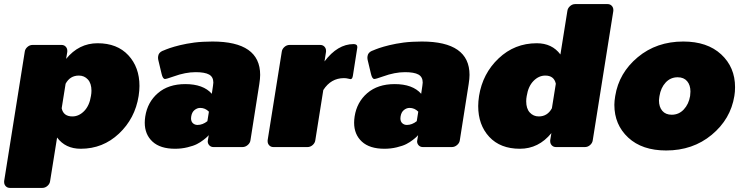

<svg xmlns="http://www.w3.org/2000/svg" viewBox="-47 -720 3650 940"><path d="M-26.7 166.7 74.2 -466.7Q75.8 -480 87.1 -490Q98.3 -500 112.5 -500H254.2Q266.7 -500 274.6 -491.7Q282.5 -483.3 282.5 -471.7V-466.7L276.7 -431.7Q339.2 -508.3 430.8 -508.3Q526.7 -508.3 581.2 -449.6Q635.8 -390.8 635.8 -299.2Q635.8 -277.5 631.7 -250Q614.2 -140 535.4 -65.8Q456.7 8.3 348.3 8.3Q273.3 8.3 232.5 -46.7L198.3 166.7Q196.7 180 185.4 190Q174.2 200 160 200H1.7Q-10.8 200 -18.8 191.7Q-26.7 183.3 -26.7 171.7ZM255 -190Q263.3 -150 307.5 -150Q339.2 -150 365 -176.2Q390.8 -202.5 398.3 -250Q400.8 -264.2 400.8 -275.8Q400.8 -311.7 383.3 -330.8Q365.8 -350 339.2 -350Q295.8 -350 274.2 -310Z M889.2 -150Q888.3 -146.7 888.3 -140.8Q888.3 -125 897.5 -116.7Q906.7 -108.3 920 -108.3Q945 -108.3 968.3 -126.7L975.8 -173.3Q957.5 -191.7 933.3 -191.7Q918.3 -191.7 905.4 -181.2Q892.5 -170.8 889.2 -150ZM664.2 -150Q675 -220 726.3 -264.2Q777.5 -308.3 860 -308.3Q948.3 -308.3 990 -260.8L995.8 -300Q997.5 -311.7 997.5 -315.8Q997.5 -343.3 976.7 -355Q955.8 -366.7 910.8 -366.7Q860.8 -366.7 803.3 -345.8Q768.3 -333.3 760.8 -333.3Q750 -333.3 744.2 -358.3L728.3 -425Q726.7 -430.8 726.7 -438.3Q726.7 -443.3 727.5 -445.8Q730 -462.5 748.3 -470.8L755 -473.3Q760.8 -475.8 767.1 -478.3Q773.3 -480.8 784.2 -484.6Q795 -488.3 807.1 -491.7Q819.2 -495 834.2 -498.8Q849.2 -502.5 867.1 -505.8Q885 -509.2 904.6 -511.7Q924.2 -514.2 947.1 -515.4Q970 -516.7 993.3 -516.7Q1226.7 -516.7 1226.7 -353.3Q1226.7 -335 1222.5 -308.3L1179.2 -33.3Q1177.5 -20 1165.8 -10Q1154.2 0 1140 0H998.3Q985.8 0 977.9 -8.3Q970 -16.7 970 -28.3Q970 -29.2 970.4 -30.8Q970.8 -32.5 970.8 -33.3L975 -58.3Q972.5 -55.8 968.3 -51.2Q964.2 -46.7 949.2 -35Q934.2 -23.3 917.1 -14.6Q900 -5.8 870.8 1.2Q841.7 8.3 810 8.3Q737.5 8.3 699.6 -26.7Q661.7 -61.7 661.7 -119.2Q661.7 -133.3 664.2 -150Z M1263.3 -28.3V-33.3L1332.5 -466.7Q1334.2 -480 1345.4 -490Q1356.7 -500 1370.8 -500H1520.8Q1533.3 -500 1541.3 -491.7Q1549.2 -483.3 1549.2 -471.7V-466.7L1541.7 -419.2Q1605.8 -504.2 1684.2 -504.2Q1702.5 -504.2 1702.5 -489.2Q1702.5 -488.3 1702.1 -486.7Q1701.7 -485 1701.7 -483.3L1680.8 -350Q1678.3 -332.5 1669.2 -332.5Q1666.7 -332.5 1657.5 -335Q1648.3 -337.5 1636.7 -337.5Q1573.3 -337.5 1535.8 -279.2L1496.7 -33.3Q1495 -20 1483.8 -10Q1472.5 0 1458.3 0H1291.7Q1279.2 0 1271.2 -8.3Q1263.3 -16.7 1263.3 -28.3Z M1914.2 -150Q1913.3 -146.7 1913.3 -140.8Q1913.3 -125 1922.5 -116.7Q1931.7 -108.3 1945 -108.3Q1970 -108.3 1993.3 -126.7L2000.8 -173.3Q1982.5 -191.7 1958.3 -191.7Q1943.3 -191.7 1930.4 -181.2Q1917.5 -170.8 1914.2 -150ZM1689.2 -150Q1700 -220 1751.2 -264.2Q1802.5 -308.3 1885 -308.3Q1973.3 -308.3 2015 -260.8L2020.8 -300Q2022.5 -311.7 2022.5 -315.8Q2022.5 -343.3 2001.7 -355Q1980.8 -366.7 1935.8 -366.7Q1885.8 -366.7 1828.3 -345.8Q1793.3 -333.3 1785.8 -333.3Q1775 -333.3 1769.2 -358.3L1753.3 -425Q1751.7 -430.8 1751.7 -438.3Q1751.7 -443.3 1752.5 -445.8Q1755 -462.5 1773.3 -470.8L1780 -473.3Q1785.8 -475.8 1792.1 -478.3Q1798.3 -480.8 1809.2 -484.6Q1820 -488.3 1832.1 -491.7Q1844.2 -495 1859.2 -498.8Q1874.2 -502.5 1892.1 -505.8Q1910 -509.2 1929.6 -511.7Q1949.2 -514.2 1972.1 -515.4Q1995 -516.7 2018.3 -516.7Q2251.7 -516.7 2251.7 -353.3Q2251.7 -335 2247.5 -308.3L2204.2 -33.3Q2202.5 -20 2190.8 -10Q2179.2 0 2165 0H2023.3Q2010.8 0 2002.9 -8.3Q1995 -16.7 1995 -28.3Q1995 -29.2 1995.4 -30.8Q1995.8 -32.5 1995.8 -33.3L2000 -58.3Q1997.5 -55.8 1993.3 -51.2Q1989.2 -46.7 1974.2 -35Q1959.2 -23.3 1942.1 -14.6Q1925 -5.8 1895.8 1.2Q1866.7 8.3 1835 8.3Q1762.5 8.3 1724.6 -26.7Q1686.7 -61.7 1686.7 -119.2Q1686.7 -133.3 1689.2 -150Z M2294.2 -200.8Q2294.2 -222.5 2298.3 -250Q2315.8 -360 2394.2 -434.2Q2472.5 -508.3 2580.8 -508.3Q2655.8 -508.3 2696.7 -453.3L2730.8 -666.7Q2732.5 -680 2743.8 -690Q2755 -700 2769.2 -700H2927.5Q2940 -700 2947.9 -691.7Q2955.8 -683.3 2955.8 -671.7V-666.7L2855 -33.3Q2853.3 -20 2842.1 -10Q2830.8 0 2816.7 0H2675Q2662.5 0 2654.6 -8.3Q2646.7 -16.7 2646.7 -28.3V-33.3L2652.5 -68.3Q2590 8.3 2498.3 8.3Q2402.5 8.3 2348.3 -50Q2294.2 -108.3 2294.2 -200.8ZM2529.2 -224.2Q2529.2 -188.3 2546.7 -169.2Q2564.2 -150 2590.8 -150Q2633.3 -150 2655 -190L2674.2 -310Q2665.8 -350 2622.5 -350Q2590.8 -350 2565 -323.8Q2539.2 -297.5 2531.7 -250Q2529.2 -236.7 2529.2 -224.2Z M2960.8 -206.7Q2960.8 -225 2965 -250Q2983.3 -363.3 3075.4 -440Q3167.5 -516.7 3298.3 -516.7Q3415.8 -516.7 3483.8 -453.8Q3551.7 -390.8 3551.7 -293.3Q3551.7 -270 3548.3 -250Q3530 -136.7 3437.5 -60Q3345 16.7 3214.2 16.7Q3096.7 16.7 3028.8 -46.2Q2960.8 -109.2 2960.8 -206.7ZM3179.2 -228.3Q3179.2 -196.7 3195.4 -177.5Q3211.7 -158.3 3241.7 -158.3Q3276.7 -158.3 3300.8 -184.2Q3325 -210 3331.7 -250Q3333.3 -265 3333.3 -271.7Q3333.3 -303.3 3317.1 -322.5Q3300.8 -341.7 3270.8 -341.7Q3235.8 -341.7 3212.1 -316.2Q3188.3 -290.8 3181.7 -250Q3181.7 -249.2 3180.4 -240.8Q3179.2 -232.5 3179.2 -228.3Z"/></svg>

Font: BoonTook Mon
Style: Italic
Weight: 400
Italic angle: -9°
Designer: Sungsit Sawaiwan
Foundry: FontUni
Version: Version 3.0